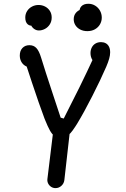

<svg xmlns="http://www.w3.org/2000/svg" viewBox="-20 -972 660 1004"><path d="M216.3 -343.5Q214.7 -348.2 212.7 -352.3Q200 -385.7 182.4 -436.3Q164.8 -487 147.8 -538.2Q125.8 -603.5 112 -647L139.8 -620.2Q123.3 -620.3 110.4 -628.7Q97.5 -637 90.5 -650.9Q83.5 -664.8 83.5 -681.8Q83.5 -706.3 97.3 -721Q111.2 -735.7 133.8 -735.7Q156.2 -735.7 170.2 -720.8Q184.3 -705.8 195 -670.5Q215.8 -602.2 255.2 -483.5Q277.8 -414.3 297.2 -356.7L313.3 -352.2Q353 -429.3 394.8 -514Q436.5 -598.7 474.2 -680.8L489.7 -642.8Q473 -642.8 463.1 -658.5Q453.2 -674.2 453.2 -694.3Q453.2 -710.2 459.8 -723.3Q466.3 -736.5 478.9 -744.1Q491.5 -751.7 508.3 -751.7Q522.3 -751.7 533 -745.8Q543.7 -740 549.8 -728.2Q556 -716.3 556 -698.3Q556 -682.8 550.8 -664.8Q545.7 -646.7 535.5 -622.8Q506.5 -555.8 462.6 -469.5Q418.7 -383.2 383.2 -324.8Q378.5 -317.3 373.5 -309.7Q359.7 -288.3 348.7 -276Q337.7 -263.7 324.6 -257.2Q311.5 -250.7 294.3 -250.7Q277.2 -250.7 264.3 -260.8Q251.5 -270.8 240.6 -290.5Q229.7 -310.2 216.3 -343.5ZM227.8 -35.2 257.7 -281.2Q259.8 -299.8 271.9 -311.4Q284 -323 303.2 -323Q316.5 -323 326.4 -316.2Q336.3 -309.3 341 -298.5Q345.7 -287.7 344.3 -275.8L316.5 -30.2Q314.3 -12.5 301.1 -0.4Q287.8 11.7 270.3 11.7Q257.7 11.7 247.4 5Q237.2 -1.7 231.8 -12.5Q226.5 -23.3 227.8 -35.2ZM444.5 -924.3 397.2 -903Q392.5 -924.7 405 -938.5Q417.5 -952.3 442 -952.3Q461.8 -952.3 477.9 -942.3Q494 -932.3 503.1 -915.8Q512.2 -899.2 512.2 -880Q512.2 -861 502.9 -844.8Q493.7 -828.7 476.6 -818.9Q459.5 -809.2 436.7 -809.2Q415.8 -809.2 399.7 -817.5Q383.5 -825.8 374.5 -839.9Q365.5 -854 365.5 -871.2Q365.5 -890.8 376.4 -904.3Q387.3 -917.8 405.4 -923.1Q423.5 -928.3 444.5 -924.3ZM137.2 -882.5 157 -839.5Q137.3 -834 124.8 -845Q112.2 -856 112.2 -880.2Q112.2 -899.3 121.8 -914.2Q131.3 -929.2 147.3 -937.6Q163.3 -946 181.5 -946Q199.8 -946 215.6 -937.9Q231.3 -929.8 240.8 -914.9Q250.3 -900 250.3 -880.5Q250.3 -860.2 240.6 -844.8Q230.8 -829.3 215.3 -821Q199.8 -812.7 183.3 -812.7Q169 -812.7 157.1 -821.8Q145.2 -830.8 139.3 -846.9Q133.5 -863 137.2 -882.5Z"/></svg>

Font: Monaspace Radon Var
Style: Regular
Weight: 400
Designer: Riley Cran and the Lettermatic Team
Version: Version 1.000 (Monaspace Radon Var)